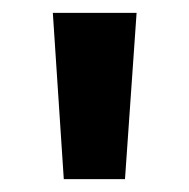

<svg xmlns="http://www.w3.org/2000/svg" viewBox="-20 -886 294 298"><path d="M79 -608H174L192 -866H62Z"/></svg>

Font: Noto Sans Malayalam UI Condensed
Style: Bold
Weight: 700
Width: 3
Designer: Jelle Bosma - Monotype Design Team
Foundry: Monotype Imaging Inc.
Version: Version 2.104